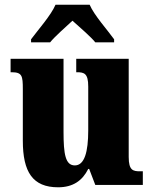

<svg xmlns="http://www.w3.org/2000/svg" viewBox="-20 -786 651 816"><path d="M112 -619V-606H193C212 -630 260 -672 288 -698C315 -674 371 -625 385 -606H465V-619C438 -657 380 -721 361 -766H216C197 -721 140 -657 112 -619ZM227 10C290 10 330 -18 355 -68H359L385 0H587V-58H576C546 -58 527 -61 527 -119V-536H304V-479H307C338 -479 355 -474 355 -418V-232C355 -140 339 -83 298 -83C258 -83 250 -131 250 -226V-536H25V-479H29C74 -479 77 -464 77 -407V-188C77 -55 119 10 227 10Z"/></svg>

Font: Noto Serif Tamil Condensed Black
Style: Regular
Weight: 900
Width: 3
Designer: Indian Type Foundry, Tom Grace, and the Monotype Design Team
Foundry: Monotype Imaging Inc.
Version: Version 2.004